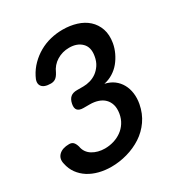

<svg xmlns="http://www.w3.org/2000/svg" viewBox="-176 -868 951 1005"><g transform="rotate(-30 299.0 -365.0)"><path d="M102 -601Q119 -634 145 -660Q171 -686 202.5 -704Q234 -722 270 -731Q306 -740 345 -740Q389 -740 428 -728Q467 -716 494 -691.5Q521 -667 533.5 -631Q546 -595 538 -547Q533 -519 520.5 -492.5Q508 -466 490 -444Q472 -422 447 -406.5Q422 -391 393 -385Q425 -378 447.5 -361Q470 -344 483.5 -319.5Q497 -295 501 -265Q505 -235 499 -202Q489 -149 461 -109Q433 -69 393 -43Q353 -17 305 -3.5Q257 10 209 10Q170 10 135 1Q100 -8 72.5 -25.5Q45 -43 26 -69Q7 -95 0 -130Q-8 -163 13 -183.5Q34 -204 75 -204Q90 -204 99 -195.5Q108 -187 114 -167Q117 -148 127 -133.5Q137 -119 152.5 -109.5Q168 -100 187 -95Q206 -90 227 -90Q255 -90 281 -98Q307 -106 328 -121Q349 -136 363.5 -158.5Q378 -181 383 -210Q388 -241 381.5 -263Q375 -285 360 -300Q345 -315 322.5 -322.5Q300 -330 273 -330H235Q210 -330 199.5 -342Q189 -354 194 -379Q199 -404 213 -416Q227 -428 252 -428H291Q311 -428 332 -434Q353 -440 370.5 -452.5Q388 -465 402 -485.5Q416 -506 421 -536Q430 -586 402.5 -613.5Q375 -641 327 -641Q286 -641 252.5 -620.5Q219 -600 203 -563Q192 -542 180 -534Q168 -526 152 -526Q110 -526 96.5 -546.5Q83 -567 102 -601Z"/></g></svg>

Font: Maple Mono NL SemiBold
Style: Italic
Weight: 600
Italic angle: -10°
Monospace: yes
Designer: subframe7536
Version: Version 7.000